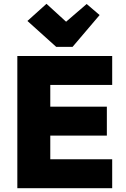

<svg xmlns="http://www.w3.org/2000/svg" viewBox="-20 -988 659 1008"><path d="M275 -742 124 -878 224 -968 327 -874 435 -967 503 -909 361 -742ZM71 0V-694H569V-542H244V-428H541V-276H244V-152H569V0Z"/></svg>

Font: Cantarell Extra Bold
Style: Regular
Weight: 800
Designer: Dave Crossland, Nikolaus Waxweiler, Florian Fecher, Jacques Le Bailly, Eben Sorkin, Alexei Vanyashin, Alexios Zavras, Em
Version: Version 0.303